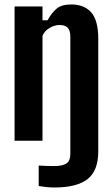

<svg xmlns="http://www.w3.org/2000/svg" viewBox="-20 -629 502 858"><path d="M222 208.9Q206.1 208.9 187.7 207Q169.3 205.1 152.9 202.3V110.8Q165.8 111.6 186.5 112.4Q207.2 113.1 221.6 113.1Q260.8 113.1 277.5 101.1Q294.3 89 294.3 59.3V-465.6Q294.3 -492.5 282.5 -504.9Q270.6 -517.3 246.1 -517.3Q224.3 -517.3 201.7 -504.3Q179.2 -491.3 169.9 -468.9V0H45.1V-600H169.9V-538.5H192.5Q211.4 -572.4 233.5 -590.8Q255.7 -609.1 298.6 -609.1Q356.4 -609.1 387.7 -573.6Q419.1 -538.1 419.1 -455.2V48Q419.1 133.8 371.2 171.4Q323.4 208.9 222 208.9Z"/></svg>

Font: Big Shoulders Display SC Thin
Style: Regular
Weight: 100
Designer: Patric King
Foundry: XO Type Co
Version: Version 2.002